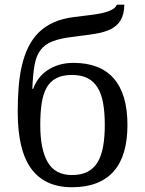

<svg xmlns="http://www.w3.org/2000/svg" viewBox="-20 -785 616 815"><path d="M55.2 -310.1Q55.2 -365.2 59.1 -414.8Q63 -464.4 73 -507.1Q83 -549.8 100.3 -585.2Q117.7 -620.6 144.3 -647Q170.9 -673.3 208.3 -690.2Q245.6 -707 295.9 -712.9Q329.1 -717.3 359.4 -720.7Q389.6 -724.1 413.6 -729.5Q437.5 -734.9 453.9 -743.2Q470.2 -751.5 476.1 -765.1H507.8Q506.8 -723.6 492.4 -699.5Q478 -675.3 450.9 -661.6Q423.8 -647.9 384 -641.6Q344.2 -635.3 292 -628.9Q236.3 -622.6 203.1 -609.6Q169.9 -596.7 151.6 -572Q133.3 -547.4 126.5 -507.8Q119.6 -468.3 117.2 -408.2H121.1Q128.9 -431.2 143.8 -451.2Q158.7 -471.2 180.4 -486.1Q202.1 -501 230 -509.5Q257.8 -518.1 292 -518.1Q405.8 -518.1 463.4 -451.4Q521 -384.8 521 -254.9Q521 -190.9 506.8 -141.6Q492.7 -92.3 463.4 -58.6Q434.1 -24.9 389.6 -7.6Q345.2 9.8 285.2 9.8Q170.9 9.8 113 -68.4Q55.2 -146.5 55.2 -310.1ZM424.8 -254.9Q424.8 -307.6 417.7 -347.2Q410.6 -386.7 394.3 -413.3Q377.9 -439.9 351.3 -453.4Q324.7 -466.8 285.2 -466.8Q245.6 -466.8 219.5 -453.4Q193.4 -439.9 178.2 -413.3Q163.1 -386.7 157 -347.2Q150.9 -307.6 150.9 -254.9Q150.9 -150.9 182.6 -96.4Q214.4 -42 285.2 -42Q324.7 -42 351.3 -55.7Q377.9 -69.3 394.3 -96.4Q410.6 -123.5 417.7 -163.3Q424.8 -203.1 424.8 -254.9Z"/></svg>

Font: Droid Serif
Style: Regular
Weight: 400
Designer: Monotype Design team
Foundry: Monotype Imaging Inc.
Version: Version 1.03